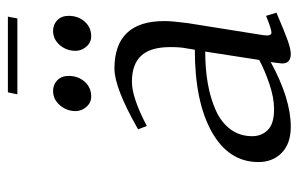

<svg xmlns="http://www.w3.org/2000/svg" viewBox="-160 -616 783 504"><g transform="rotate(-90 232.0 -364.5)"><path d="M58.1 -78.1Q58.1 -156.2 137.5 -200.7Q216.8 -245.1 353 -245.1L356.9 -269Q359.9 -283.7 359.9 -309.1Q359.9 -361.3 337.4 -385.7Q314.9 -410.2 269 -410.2Q227.1 -410.2 152.8 -371.1L144 -394Q252.9 -456.1 303.2 -456.1Q428.2 -456.1 428.2 -325.2Q428.2 -304.7 422.9 -264.2L391.1 -64.9Q388.2 -43.9 397.9 -43.9Q407.2 -43.9 441.9 -58.1L450.2 -30.8Q397.5 -8.3 375.7 -0.7Q354 6.8 341.8 6.8Q316.9 6.8 316.9 -16.1Q316.9 -19.5 318.8 -33.2L320.8 -45.9Q224.1 6.8 150.9 6.8Q106.9 6.8 82.5 -16.8Q58.1 -40.5 58.1 -78.1ZM126 -94.2Q126 -70.3 142.1 -53.7Q158.2 -37.1 196.8 -37.1Q227.5 -37.1 263.9 -49.6Q300.3 -62 326.2 -76.2L348.1 -217.8Q302.2 -217.8 263.7 -210.9Q225.1 -204.1 193.6 -189.9Q162.1 -175.8 144 -151.4Q126 -127 126 -94.2ZM191.9 -558.1Q191.9 -581.5 207.3 -599.4Q222.7 -617.2 245.1 -617.2Q261.2 -617.2 272.7 -606.2Q284.2 -595.2 284.2 -576.2Q284.2 -551.3 269 -534.2Q253.9 -517.1 230 -517.1Q213.9 -517.1 202.9 -529.8Q191.9 -542.5 191.9 -558.1ZM235.8 -710.9 241.2 -735.8H439.9L435.1 -710.9ZM350.1 -558.1Q350.1 -582 365.2 -599.6Q380.4 -617.2 402.8 -617.2Q418.9 -617.2 430.4 -606.2Q441.9 -595.2 441.9 -576.2Q441.9 -551.3 426.8 -534.2Q411.6 -517.1 388.2 -517.1Q372.1 -517.1 361.1 -529.8Q350.1 -542.5 350.1 -558.1Z"/></g></svg>

Font: Dehuti
Style: Italic
Weight: 400
Version: Version 1.2